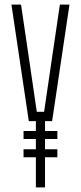

<svg xmlns="http://www.w3.org/2000/svg" viewBox="-20 -820 354 840"><path d="M137 0V-132H83V-167H137V-212H83V-247H137V-290H106L30 -800H72L108 -556L141 -331H173L206 -556L242 -800H284L208 -290H177V-247H231V-212H177V-167H231V-132H177V0Z"/></svg>

Font: Big Shoulders Text Thin Thin
Style: Regular
Weight: 250
Version: Version 2.002